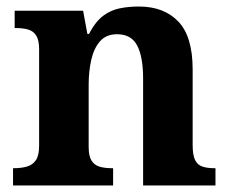

<svg xmlns="http://www.w3.org/2000/svg" viewBox="-20 -569 707 589"><path d="M20 0V-53H22Q45 -53 62.5 -58Q80 -63 90 -77.5Q100 -92 100 -122V-418Q100 -446 91 -460Q82 -474 66 -478.5Q50 -483 28 -483H25V-536H235L248 -465H253Q273 -503 296.5 -520.5Q320 -538 347.5 -543.5Q375 -549 406 -549Q483 -549 527 -503Q571 -457 571 -356V-124Q571 -93 578.5 -78Q586 -63 601 -58Q616 -53 638 -53H641V0H419V-329Q419 -394 401 -429Q383 -464 339 -464Q306 -464 287 -442.5Q268 -421 260 -385.5Q252 -350 252 -309V-118Q252 -90 261 -76Q270 -62 286 -57.5Q302 -53 324 -53H327V0Z"/></svg>

Font: Noto Serif Gujarati
Style: Bold
Weight: 700
Version: Version 2.102